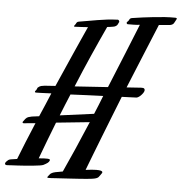

<svg xmlns="http://www.w3.org/2000/svg" viewBox="-181 -830 956 1014"><g transform="rotate(5 296.5 -323.5)"><path d="M36.1 -192.9Q49.8 -223.6 63 -255.1Q76.2 -286.6 89.8 -318.8Q73.2 -317.9 58.3 -317.4Q43.5 -316.9 32.2 -316.4Q19 -315.9 7.8 -315.9Q2.9 -315.9 2.9 -319.8Q2 -321.3 3.9 -324Q5.9 -326.7 8.8 -329.1L15.1 -342.8Q24.9 -351.1 32.7 -353Q40.5 -355 50.8 -356L107.9 -359.9Q127.4 -404.3 147 -448.5Q166.5 -492.7 184.8 -534.2Q203.1 -575.7 220.2 -613.5Q237.3 -651.4 252 -684.1Q235.4 -682.6 218 -681.9Q200.7 -681.2 182.1 -680.2Q180.2 -680.2 178.2 -682.1Q178.2 -685.1 180.2 -687L186 -694.8Q189 -701.7 192.1 -704.8Q195.3 -708 202.1 -709Q227.5 -712.9 251.2 -717.3Q274.9 -721.7 299.1 -725.6Q323.2 -729.5 348.4 -732.7Q373.5 -735.8 401.9 -736.8Q408.2 -738.3 412.1 -732.9Q413.6 -730.5 414.1 -727.5Q414.6 -724.6 412.1 -722.2L409.2 -715.8Q406.7 -708.5 399.9 -703.9Q393.1 -699.2 384.8 -698.2Q376.5 -696.3 368.4 -695.6Q360.4 -694.8 353 -693.8Q316.9 -616.2 280.3 -533.4Q243.7 -450.7 209 -366.2L384.8 -377.9Q423.3 -471.7 459 -559.6Q494.6 -647.5 523.9 -720.2Q507.3 -718.3 491 -718Q474.6 -717.8 459 -717.8Q457.5 -717.8 456.3 -719.2Q455.1 -720.7 454.1 -722.2Q453.1 -723.6 453.6 -725.6Q454.1 -727.5 455.1 -729L461.9 -735.8Q464.8 -742.2 468 -746.3Q471.2 -750.5 478 -752Q505.9 -756.3 535.2 -760.3Q564.5 -764.2 594.2 -767.3Q624 -770.5 653.1 -772.5Q682.1 -774.4 709 -773.9Q710.9 -773.9 714.8 -772Q715.8 -770.5 715.3 -768.6Q714.8 -766.6 713.9 -765.1L704.1 -747.1Q701.2 -740.7 694.8 -737.3Q688.5 -733.9 681.2 -732.9Q667.5 -731.4 653.3 -730.5Q639.2 -729.5 624 -728Q593.3 -653.8 557.1 -565.7Q521 -477.5 482.9 -384.8L561 -390.1Q572.3 -390.6 576.2 -386.7Q580.1 -382.8 579.1 -376.5Q578.1 -370.1 573.2 -363Q568.4 -356 562 -349.6Q555.7 -343.3 548.8 -339.4Q542 -335.4 537.1 -335.9Q522.9 -335 503.4 -334.5Q483.9 -334 461.9 -333Q439.9 -277.3 418.2 -222.4Q396.5 -167.5 376.5 -116.2Q356.4 -64.9 338.4 -18.3Q320.3 28.3 305.2 67.9Q323.2 65.4 338.1 64.2Q353 63 361.8 63Q376.5 63 383.8 64.7Q391.1 66.4 393.3 69.6Q395.5 72.8 393.3 76.9Q391.1 81.1 387.2 85.9Q382.8 90.8 380.6 94.7Q378.4 98.6 374.5 101.8Q370.6 105 363.3 107.4Q356 109.9 341.8 111.8Q332.5 113.3 314.9 114.7Q297.4 116.2 275.9 117.7Q254.4 119.1 231.2 120.6Q208 122.1 187.5 123.3Q167 124.5 151.1 125.5Q135.3 126.5 128.9 127Q109.4 128.4 107.4 125.7Q105.5 123 118.2 108.9Q123.5 101.6 135 97.4Q146.5 93.3 165 90.8Q168 89.8 173.6 89.1Q179.2 88.4 186 86.9Q210.9 32.7 241.5 -36.6Q272 -106 305.2 -185.1L127.9 -167Q106.9 -114.3 88.4 -64.9Q69.8 -15.6 53.2 28.8Q83 25.9 99.1 26.6Q115.2 27.3 112.8 34.2Q110.4 42.5 102.5 48.3Q94.7 54.2 81.1 61Q76.2 63.5 61.8 65.7Q47.4 67.9 28.1 69.8Q8.8 71.8 -12.9 73.5Q-34.7 75.2 -53.7 76.2Q-72.8 77.1 -87.2 77.9Q-101.6 78.6 -106 79.1Q-120.1 80.6 -121.6 73Q-123 65.4 -106 51.8Q-103 48.8 -92.8 46.9Q-82.5 44.9 -60.1 42Q-44.9 2 -24.2 -48.3Q-3.4 -98.6 20 -154.8L-42 -148.9Q-44.4 -148.9 -46.1 -149.7Q-47.9 -150.4 -47.9 -152.8Q-48.8 -154.3 -47.1 -157Q-45.4 -159.7 -43 -162.1L-36.1 -171.9Q-27.8 -181.2 -20.3 -183.3Q-12.7 -185.5 -2 -188ZM363.8 -329.1Q320.8 -327.6 276.6 -325.7Q232.4 -323.7 190.9 -321.8Q178.7 -292.5 167 -264.2Q155.3 -235.8 144 -207L324.2 -231Q344.7 -279.3 363.8 -329.1Z"/></g></svg>

Font: Mervale Script
Style: Regular
Weight: 400
Designer: Astigmatic (AOETI)
Foundry: Astigmatic (AOETI)
Version: Version 1.000